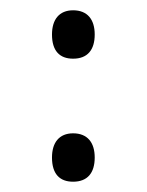

<svg xmlns="http://www.w3.org/2000/svg" viewBox="-20 -353 285 373"><path d="M81 -286C81 -254 96 -239 122 -239C150 -239 164 -256 164 -286C164 -315 150 -333 122 -333C95 -333 81 -315 81 -286ZM81 -47C81 -15 96 0 122 0C150 0 164 -17 164 -47C164 -76 150 -94 122 -94C95 -94 81 -76 81 -47Z"/></svg>

Font: Noto Sans Syriac Light
Style: Regular
Weight: 300
Designer: Patrick Giasson and the Monotype Design Team
Foundry: Monotype Imaging Inc.
Version: Version 3.000